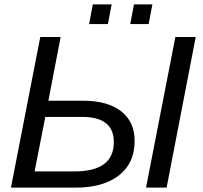

<svg xmlns="http://www.w3.org/2000/svg" viewBox="-20 -857 926 877"><path d="M741 0H647L781 -688H874ZM257 -688 201 -397H359Q471 -397 533 -349Q595 -301 595 -213Q595 -112 523.5 -56Q452 0 325 0H30L164 -688ZM187 -323 138 -74H320Q500 -74 500 -208Q500 -323 355 -323ZM659 -747H575L592 -837H676ZM473 -747H387L404 -837H490Z"/></svg>

Font: Libra Sans
Style: Italic
Weight: 400
Italic angle: -12°
Foundry: Context Ltd
Version: Version 1.002